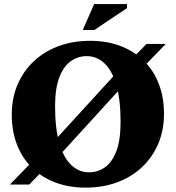

<svg xmlns="http://www.w3.org/2000/svg" viewBox="-20 -886 844 922"><path d="M207.5 -173 552.5 -550.5 600.5 -589.5 683.5 -675H776L647 -542L595.5 -501.5L250.5 -123.5L203.5 -85.5L120.5 0H28L157 -133ZM413 -690Q493.5 -690 558.5 -665.2Q623.5 -640.5 670.2 -594.8Q717 -549 742.2 -484.2Q767.5 -419.5 767.5 -340Q767.5 -260.5 739.8 -195.5Q712 -130.5 661.8 -83.2Q611.5 -36 542.8 -10.5Q474 15 390.5 15Q310.5 15 245.5 -9.8Q180.5 -34.5 133.8 -80.2Q87 -126 61.8 -190.8Q36.5 -255.5 36.5 -335Q36.5 -414.5 64.2 -479.5Q92 -544.5 142.2 -591.8Q192.5 -639 261.2 -664.5Q330 -690 413 -690ZM407.5 -58.5Q450 -58.5 484.2 -82.8Q518.5 -107 538.8 -160.2Q559 -213.5 559 -300Q559 -407 538.8 -477Q518.5 -547 481.8 -581.8Q445 -616.5 396.5 -616.5Q354.5 -616.5 320 -592.2Q285.5 -568 265 -515Q244.5 -462 244.5 -375Q244.5 -268.5 265 -198.2Q285.5 -128 322.5 -93.2Q359.5 -58.5 407.5 -58.5ZM377.5 -742 432 -866.5H590V-847L433 -742Z"/></svg>

Font: Newsreader 24pt ExtraBold
Style: Regular
Weight: 800
Designer: Hugues Gentile
Foundry: Production Type
Version: Version 1.003